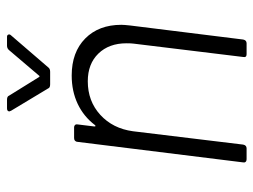

<svg xmlns="http://www.w3.org/2000/svg" viewBox="-110 -630 740 561"><g transform="rotate(-90 260.5 -350.0)"><path d="M468 -366Q468 -358 466 -340L425 -10Q423 0 414 0H382Q372 0 374 -10L413 -330Q414 -337 414 -351Q414 -402 384 -433Q354 -464 303 -464Q245 -464 205 -427.5Q165 -391 157 -332L118 -10Q116 0 107 0H75Q70 0 67.5 -3Q65 -6 66 -10L126 -494Q126 -498 129 -501Q132 -504 137 -504H169Q173 -504 175.5 -501Q178 -498 177 -494L171 -445Q171 -439 175 -443Q200 -476 237 -493.5Q274 -511 320 -511Q388 -511 428 -471.5Q468 -432 468 -366ZM215 -693Q215 -700 224 -700H249Q259 -700 261 -694L315 -607Q316 -605 317.5 -605Q319 -605 320 -607L394 -694Q399 -700 407 -700H433Q438 -700 439.5 -696Q441 -692 437 -688L344 -580Q340 -574 331 -574H294Q284 -574 282 -580L217 -688Z"/></g></svg>

Font: Barlow Light
Style: Italic
Weight: 300
Italic angle: -7°
Designer: Jeremy Tribby
Foundry: Tribby Type
Version: Version 1.408